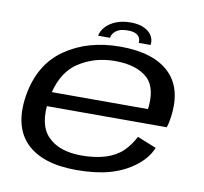

<svg xmlns="http://www.w3.org/2000/svg" viewBox="-80 -800 949 892"><g transform="rotate(10 395.0 -354.5)"><path d="M335.5 5.5 348 -65Q241 -65 188 -120.5Q134.5 -175.5 154 -295Q173.5 -418.5 250 -472Q326.5 -524.5 426.5 -524.5Q529.5 -524.5 582.5 -475Q627.5 -429.5 615 -331H148L136 -263H715.5Q721 -279 724 -297.5Q749.5 -443 674 -519Q598.5 -594.5 439 -594.5Q285.5 -594.5 178 -519.5Q71 -445 46 -295.5Q22.5 -148.5 98.5 -71Q175 5.5 335.5 5.5ZM348 -65 335.5 5.5Q427 5.5 494 -13.5Q560.5 -32.5 611 -71.5Q660.5 -109 681.5 -159.5L591.5 -196Q572 -157 541 -126Q509 -95.5 460 -80Q410 -65 348 -65ZM467 -713.5Q427.5 -713.5 397.8 -701.5Q368 -689.5 349.8 -669.5Q331.5 -649.5 327.5 -626.5H383.5Q385.5 -639 394 -650Q402.5 -661 418.2 -667.8Q434 -674.5 460 -674.5Q484 -674.5 497.2 -667.8Q510.5 -661 515.8 -650Q521 -639 519 -626.5H575Q579 -649.5 567.2 -669.5Q555.5 -689.5 529.8 -701.5Q504 -713.5 467 -713.5Z"/></g></svg>

Font: Anybody Expanded
Style: Italic
Weight: 400
Width: 7
Italic angle: -10°
Version: Version 1.113;gftools[0.9.25]